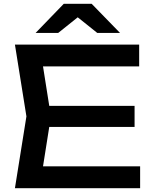

<svg xmlns="http://www.w3.org/2000/svg" viewBox="-20 -983 806 1003"><path d="M683 -430V-320H159V-430ZM246 -375 193 -40 130 -114H712V0H58L118 -375L58 -750H707V-636H130L193 -710ZM313 -963H459L607 -811H488L358 -915H414L284 -811H166Z"/></svg>

Font: Unbounded
Style: Regular
Weight: 400
Designer: Luke Prowse, Jean-Baptiste Morizot, Fátima Lázaro, Florian Runge
Foundry: NaN
Version: Version 1.701;gftools[0.9.28.dev5+ged2979d]